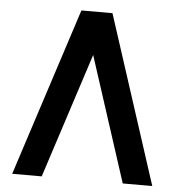

<svg xmlns="http://www.w3.org/2000/svg" viewBox="-51 -751 747 800"><g transform="rotate(5 322.5 -351.5)"><path d="M387.2 -703.1 615.2 0H491.7L322.3 -522.5L152.8 0H29.3L257.3 -703.1Z"/></g></svg>

Font: Gerhaus
Style: Regular
Weight: 400
Designer: GGBotNet
Foundry: GGBotNet
Version: 1.01